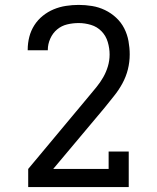

<svg xmlns="http://www.w3.org/2000/svg" viewBox="-20 -763 640 783"><path d="M95 0V-74L342 -370Q358 -389 373.5 -408Q389 -427 401 -448Q413 -469 420 -492.5Q427 -516 427 -541Q427 -566 419.5 -591.5Q412 -617 394 -635.5Q376 -654 351 -661.5Q326 -669 301 -669Q277 -669 254 -663.5Q231 -658 213 -643Q195 -628 185 -605.5Q175 -583 175 -560V-558H93V-561Q93 -587 99.5 -612.5Q106 -638 120 -660Q134 -682 154.5 -698.5Q175 -715 199 -725Q223 -735 249 -739Q275 -743 301 -743Q328 -743 355.5 -738.5Q383 -734 408 -722Q433 -710 453.5 -691Q474 -672 486.5 -647.5Q499 -623 504 -595.5Q509 -568 509 -541Q509 -510 501.5 -480Q494 -450 479 -422.5Q464 -395 444.5 -371Q425 -347 406 -323L197 -74H423V-145H505V0Z"/></svg>

Font: Iosevka Plex Etoile
Style: Regular
Weight: 400
Designer: Belleve Invis
Foundry: Belleve Invis
Version: Version 25.1.1; ttfautohint (v1.8.4)